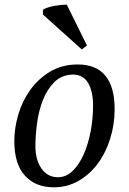

<svg xmlns="http://www.w3.org/2000/svg" viewBox="-20 -787 549 819"><path d="M292 -469Q243 -468 212 -437Q181 -406 163 -360Q145 -314 138 -261Q131 -208 131 -164Q131 -105 157 -68Q183 -31 227 -31Q262 -31 289.5 -57.5Q317 -84 336.5 -127.5Q356 -171 366.5 -226Q377 -281 377 -337Q377 -396 356.5 -432Q336 -468 292 -469ZM41 -186Q41 -239 57.5 -296.5Q74 -354 108 -402Q142 -450 193 -481Q244 -512 312 -512Q390 -512 429.5 -464Q469 -416 469 -322Q469 -256 450 -195.5Q431 -135 397 -89Q363 -43 315 -15.5Q267 12 209 12Q132 12 86.5 -37.5Q41 -87 41 -186ZM351 -593 329 -576 163 -725V-745Q169 -750 182.5 -754.5Q196 -759 212 -762Q228 -764 242 -766Q251 -767 258 -767Q262 -767 265 -767Z"/></svg>

Font: PTSerif
Style: Italic
Weight: 400
Italic angle: -12°
Designer: A.Korolkova, O.Umpeleva, V.Yefimov
Foundry: ParaType Ltd
Version: Version 1.000W OFL; ttfautohint (v1.2) -l 8 -r 50 -G 200 -x 